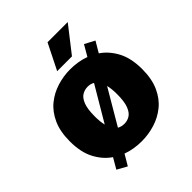

<svg xmlns="http://www.w3.org/2000/svg" viewBox="-214 -847 1028 1028"><g transform="rotate(-45 300.0 -333.0)"><path d="M98 23 133 -37Q87 -68 58 -123Q29 -178 29 -260Q29 -334 52.5 -386Q76 -438 115.5 -470Q155 -502 204 -517Q253 -532 303 -532Q332 -532 360 -527.5Q388 -523 415 -513L451 -575L508 -545L472 -484Q518 -453 547.5 -398Q577 -343 577 -260Q577 -186 553.5 -134Q530 -82 490.5 -50Q451 -18 402 -3Q353 12 303 12Q274 12 245.5 7.5Q217 3 190 -7L154 54ZM218 -260Q218 -220 225 -192L342 -390Q326 -400 303 -400Q281 -400 261.5 -388.5Q242 -377 230 -346.5Q218 -316 218 -260ZM303 -120Q325 -120 344 -131.5Q363 -143 375 -173.5Q387 -204 387 -260Q387 -300 380 -329L263 -130Q280 -120 303 -120ZM247 -574 320 -720H473L359 -574Z"/></g></svg>

Font: Murecho ExtraBold
Style: Regular
Weight: 800
Designer: Neil Summerour
Foundry: Positype
Version: Version 1.010; ttfautohint (v1.8.3)